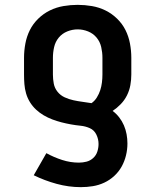

<svg xmlns="http://www.w3.org/2000/svg" viewBox="-20 -558 640 791"><path d="M313 213Q263 213 213.5 199.5Q164 186 119 164L171 73Q202 90 236 101Q270 112 305 112Q321 112 336.5 108Q352 104 364 93Q376 82 381 66.5Q386 51 386 35Q386 15 377 -3.5Q368 -22 350 -30Q332 -38 312 -40Q292 -42 272.5 -45.5Q253 -49 233.5 -54Q214 -59 195.5 -66Q177 -73 160 -83Q143 -93 128.5 -106.5Q114 -120 103.5 -137Q93 -154 87.5 -173Q82 -192 80.5 -211.5Q79 -231 79 -251V-320Q79 -349 84.5 -378.5Q90 -408 103 -434Q116 -460 137.5 -481Q159 -502 185.5 -515Q212 -528 241.5 -533Q271 -538 300 -538Q329 -538 358.5 -533Q388 -528 414.5 -515Q441 -502 462.5 -481Q484 -460 497 -434Q510 -408 515.5 -378.5Q521 -349 521 -320V-251Q521 -229 517 -207Q513 -185 503 -165Q493 -145 477.5 -129Q462 -113 444 -101Q459 -90 471 -74.5Q483 -59 490.5 -41.5Q498 -24 501.5 -5Q505 14 505 33Q505 58 499 82.5Q493 107 481 128.5Q469 150 450.5 167Q432 184 409.5 194.5Q387 205 362.5 209Q338 213 313 213ZM357 -133Q370 -142 379 -156.5Q388 -171 393 -186.5Q398 -202 400 -218.5Q402 -235 402 -251V-320Q402 -342 397 -364Q392 -386 378 -403Q364 -420 343 -428.5Q322 -437 300 -437Q278 -437 257 -428.5Q236 -420 222 -403Q208 -386 203 -364Q198 -342 198 -320V-251Q198 -232 201.5 -213.5Q205 -195 217 -180Q229 -165 246.5 -157Q264 -149 282.5 -145Q301 -141 320 -138.5Q339 -136 357 -133Z"/></svg>

Font: Iosevka Slab Extended
Style: Bold
Weight: 700
Width: 7
Monospace: yes
Designer: Belleve Invis
Foundry: Belleve Invis
Version: Version 11.1.0; ttfautohint (v1.8.3)